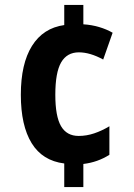

<svg xmlns="http://www.w3.org/2000/svg" viewBox="-20 -744 540 774"><path d="M316 -646Q349 -644 379.5 -635Q410 -626 434 -612L396 -504Q343 -533 298 -533Q250 -533 226.5 -492.5Q203 -452 203 -362Q203 -275 226 -235.5Q249 -196 297 -196Q329 -196 360 -206.5Q391 -217 421 -235V-120Q374 -90 316 -83V10H239V-85Q151 -96 107.5 -167Q64 -238 64 -362Q64 -487 109 -559Q154 -631 239 -643V-724H316Z"/></svg>

Font: Noto Sans Arabic Cond
Style: Bold
Weight: 700
Width: 3
Designer: Monotype Design Team, Nadine Chahine, Nizar Qandah and Khaled Hosny
Foundry: Monotype Imaging Inc.
Version: Version 2.012; ttfautohint (v1.8.4.7-5d5b)